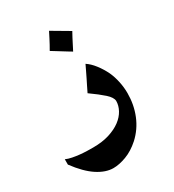

<svg xmlns="http://www.w3.org/2000/svg" viewBox="-234 -690 906 1001"><g transform="rotate(-30 219.0 -189.0)"><path d="M322.8 -521Q314.5 -506.3 306.6 -491.2Q298.8 -476.1 291.5 -461.9Q287.1 -453.6 282.5 -444.3Q277.8 -435.1 272.9 -425.8Q261.2 -432.6 250.7 -439.2Q240.2 -445.8 229 -452.6Q214.4 -461.4 199.5 -470.9Q184.6 -480.5 168.9 -489.7Q177.2 -503.9 185.1 -518.3Q192.9 -532.7 199.7 -545.9Q203.6 -553.7 209 -564.2Q214.4 -574.7 218.3 -582.5ZM410.2 -96.7Q410.2 -27.3 385.7 33Q361.3 93.3 313.5 137.2Q272.5 173.8 229.7 189.7Q187 205.6 151.9 205.6Q106 205.6 55.9 172.9Q5.9 140.1 -45.4 70.8V38.6Q-29.3 45.9 -7.8 50Q13.7 54.2 35.6 56.4Q57.6 58.6 78.4 59.1Q99.1 59.6 113.8 59.6Q168.9 59.6 210.9 46.4Q252.9 33.2 281.2 12Q309.6 -9.3 324.2 -36.4Q338.9 -63.5 338.9 -90.8Q337.9 -112.3 309.1 -138.2Q280.3 -164.1 229.5 -200.2Q238.3 -218.3 246.8 -235.6Q255.4 -252.9 263.7 -269.5Q272 -286.6 280.3 -303.7Q288.6 -320.8 296.9 -338.4Q320.8 -322.8 343 -294.2Q365.2 -265.6 381.8 -231.4Q395.5 -201.2 402.8 -166.3Q410.2 -131.3 410.2 -96.7Z"/></g></svg>

Font: XB Khoramshahr
Style: Bold
Weight: 700
Designer: Behnam
Foundry: Irmug
Version: Version 8.005 2009